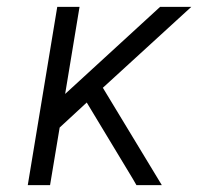

<svg xmlns="http://www.w3.org/2000/svg" viewBox="-20 -540 640 560"><path d="M61 0 147 -520H212L170 -266L447 -520H538L280 -284L452 0H378L367 -19L233 -241L154 -168L126 0Z"/></svg>

Font: Iosevka Etoile Light Oblique
Style: Regular
Weight: 300
Italic angle: -9°
Designer: Belleve Invis
Foundry: Belleve Invis
Version: Version 15.5.2; ttfautohint (v1.8.4)